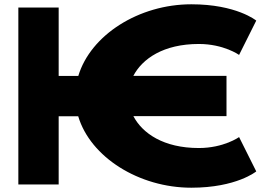

<svg xmlns="http://www.w3.org/2000/svg" viewBox="-20 -860 1280 895"><path d="M906.9 -170C742.2 -170 644 -238.5 602 -318.2V-318.5H1035.8V-506.5H601.6C643.5 -586.2 741.8 -655 906.9 -655C1023.1 -655 1094.5 -604 1094.5 -604L1174.5 -764C1174.5 -764 1082.5 -840 871.8 -840C627.7 -840 402.4 -697.3 345 -506H253.5V-825H65.5V0H253.5V-318H344.6C401.5 -127 628.1 15 871.8 15C1082.5 15 1174.5 -61 1174.5 -61L1094.5 -221C1094.5 -221 1023.1 -170 906.9 -170Z"/></svg>

Font: Hussar
Style: BdSuprExt
Weight: 700
Foundry: Cannot Into Space Fonts
Version: Version 2.00